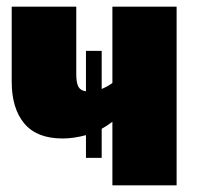

<svg xmlns="http://www.w3.org/2000/svg" viewBox="-20 -554 590 574"><path d="M508 -534V0H316V-190Q299 -177 284 -169V-82H237V-150Q200 -140 167 -140Q90 -140 52.5 -185Q15 -230 15 -310V-534H208V-333Q208 -306 214.5 -294.5Q221 -283 237 -281V-402H284V-288Q303 -296 316 -306V-534Z"/></svg>

Font: FiraGO Heavy
Style: Regular
Weight: 900
Designer: bBox Type
Foundry: bBox Type GmbH
Version: Version 1.001